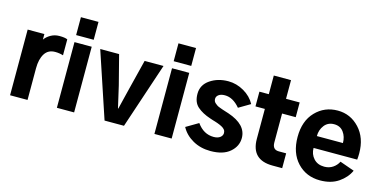

<svg xmlns="http://www.w3.org/2000/svg" viewBox="-78 -1227 3291 1660"><g transform="rotate(15 1567.0 -397.0)"><path d="M60.5 0V-587.9H210V-538.1Q228.5 -565.4 263.2 -585.4Q297.9 -605.5 340.8 -605.5Q391.6 -605.5 413.1 -594.7V-452.1Q378.9 -462.9 340.8 -462.9Q278.3 -462.9 247.6 -414.1Q216.8 -365.2 216.8 -283.2V0Z M477.5 -650.4V-810.5H634.8V-650.4ZM479.5 0V-587.9H633.8V0Z M710 -587.9H878.9L946.3 -326.2Q975.6 -202.1 991.2 -130.9H994.1Q1000 -157.2 1017.6 -227.1Q1035.2 -296.9 1042 -326.2L1107.4 -587.9H1276.4L1080.1 0H906.2Z M1350.6 -650.4V-810.5H1507.8V-650.4ZM1352.5 0V-587.9H1506.8V0Z M1593.8 -127 1703.1 -191.4Q1762.7 -107.4 1852.5 -107.4Q1889.6 -107.4 1910.6 -123.5Q1931.6 -139.6 1931.6 -163.1Q1931.6 -170.9 1929.2 -178.7Q1926.8 -186.5 1921.4 -192.9Q1916 -199.2 1910.2 -204.1Q1904.3 -209 1894 -214.4Q1883.8 -219.7 1876 -223.1Q1868.2 -226.6 1855 -231.4Q1841.8 -236.3 1833 -238.8Q1824.2 -241.2 1808.6 -246.1Q1793 -251 1785.2 -253.9Q1710.9 -278.3 1666.5 -317.4Q1622.1 -356.4 1622.1 -431.6Q1622.1 -511.7 1690.9 -558.6Q1759.8 -605.5 1853.5 -605.5Q1926.8 -605.5 1993.7 -566.9Q2060.5 -528.3 2093.8 -465.8L1991.2 -405.3Q1928.7 -480.5 1855.5 -480.5Q1820.3 -480.5 1800.3 -465.8Q1780.3 -451.2 1780.3 -428.7Q1780.3 -418 1784.2 -408.7Q1788.1 -399.4 1797.4 -391.6Q1806.6 -383.8 1814.9 -377.9Q1823.2 -372.1 1839.4 -366.2Q1855.5 -360.4 1864.7 -356.9Q1874 -353.5 1894.5 -347.2Q1915 -340.8 1923.8 -337.9Q2091.8 -281.2 2091.8 -161.1Q2091.8 -86.9 2031.2 -34.7Q1970.7 17.6 1857.4 17.6Q1768.6 17.6 1698.7 -22Q1628.9 -61.5 1593.8 -127Z M2134.8 -456.1V-587.9H2218.8V-754.9H2373V-587.9H2495.1V-456.1H2373V-197.3Q2373 -132.8 2429.7 -132.8H2496.1V0H2410.2Q2218.8 0 2218.8 -188.5V-456.1Z M2554.7 -295.9Q2554.7 -439.5 2634.8 -522.5Q2714.8 -605.5 2833 -605.5Q2947.3 -605.5 3026.9 -520Q3106.4 -434.6 3106.4 -295.9Q3106.4 -267.6 3103.5 -239.3H2712.9Q2712.9 -183.6 2748 -145Q2783.2 -106.4 2842.8 -106.4Q2886.7 -106.4 2919.4 -128.4Q2952.1 -150.4 2968.8 -184.6L3098.6 -138.7Q3069.3 -73.2 3002.9 -27.8Q2936.5 17.6 2837.9 17.6Q2713.9 17.6 2634.3 -67.4Q2554.7 -152.3 2554.7 -295.9ZM2713.9 -345.7H2947.3Q2947.3 -402.3 2917.5 -442.9Q2887.7 -483.4 2833 -483.4Q2777.3 -483.4 2745.6 -442.4Q2713.9 -401.4 2713.9 -345.7Z"/></g></svg>

Font: Gothic A1 Black
Style: Regular
Weight: 900
Version: Version 2.50